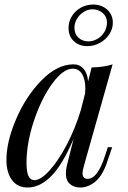

<svg xmlns="http://www.w3.org/2000/svg" viewBox="-20 -811 563 845"><path d="M8.8 0ZM476.6 -710.9Q476.6 -683.6 460.9 -659.9Q445.3 -636.2 419.4 -622.1Q393.6 -607.9 364.7 -607.9Q328.6 -607.9 305.2 -629.6Q281.7 -651.4 281.7 -688Q281.7 -716.3 296.4 -740Q311 -763.7 335.9 -777.3Q360.8 -791 390.6 -791Q414.6 -791 434.1 -781Q453.6 -771 465.1 -752.9Q476.6 -734.9 476.6 -710.9ZM450.7 -711.9Q450.7 -730 441.4 -743.2Q432.1 -756.3 417.5 -763.2Q402.8 -770 386.7 -770Q366.7 -770 348.4 -758.5Q330.1 -747.1 318.8 -728.3Q307.6 -709.5 307.6 -689Q307.6 -660.6 325.7 -644.8Q343.8 -628.9 368.7 -628.9Q389.6 -628.9 408.7 -639.9Q427.7 -650.9 439.2 -669.9Q450.7 -689 450.7 -711.9ZM473.6 -163.1 448.7 -89.8Q428.2 -34.2 397.5 -10Q366.7 14.2 333.5 14.2Q314.9 14.2 300.5 7.1Q286.1 0 278.3 -12.2Q270 -26.9 270 -47.4Q270 -62 273.4 -77.9Q276.9 -93.8 280.8 -108.2Q284.7 -122.6 285.6 -127L303.7 -199.7Q255.9 -87.4 206.1 -36.6Q156.2 14.2 102.5 14.2Q56.6 14.2 32.5 -18.8Q8.3 -51.8 8.3 -106.9Q8.3 -188 51.5 -288.1Q94.7 -388.2 163.3 -458Q231.9 -527.8 303.7 -527.8Q330.6 -527.8 347.7 -508.3Q364.7 -488.8 367.7 -453.1L383.3 -514.2Q439 -515.6 475.6 -527.8L350.6 -85.9Q343.3 -59.6 343.3 -48.8Q343.3 -23.9 365.7 -23.9Q409.7 -23.9 442.4 -126L454.6 -163.1ZM335.9 -327.1 354.5 -399.9Q355.5 -415.5 355.5 -421.9Q355.5 -461.9 341.1 -485.4Q326.7 -508.8 300.3 -508.8Q257.8 -508.8 209.7 -442.6Q161.6 -376.5 129.2 -278.8Q96.7 -181.2 96.7 -95.2Q96.7 -53.7 105.5 -35.9Q114.3 -18.1 131.3 -18.1Q159.2 -18.1 198 -60.8Q236.8 -103.5 274.2 -174.8Q311.5 -246.1 335.9 -327.1Z"/></svg>

Font: TypoPRO Playfair Display
Style: Italic
Weight: 400
Italic angle: -14°
Designer: Claus Eggers Sørensen
Foundry: Claus Eggers Sørensen
Version: Version 1.004;PS 001.004;hotconv 1.0.70;makeotf.lib2.5.58329